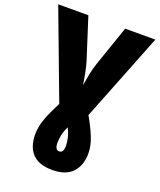

<svg xmlns="http://www.w3.org/2000/svg" viewBox="-170 -818 965 1161"><g transform="rotate(20 312.5 -237.0)"><path d="M480 72Q480 21 457 -34.5Q434 -90 401 -147L625 -714H431L341 -453Q329 -418 321.5 -380Q314 -342 308 -305Q304 -336 296 -378Q288 -420 277 -455L194 -714H0L212 -150Q181 -91 159.5 -35.5Q138 20 138 72Q138 152 179.5 196Q221 240 308 240Q395 240 437.5 194Q480 148 480 72ZM282 74Q282 51 288 22.5Q294 -6 309 -34Q324 -4 330.5 24.5Q337 53 337 75Q337 120 309 120Q282 120 282 74Z"/></g></svg>

Font: Noto Sans UI SemiCondensed Black
Style: Regular
Weight: 900
Width: 4
Designer: Monotype Design Team
Foundry: Monotype Imaging Inc.
Version: 1.001